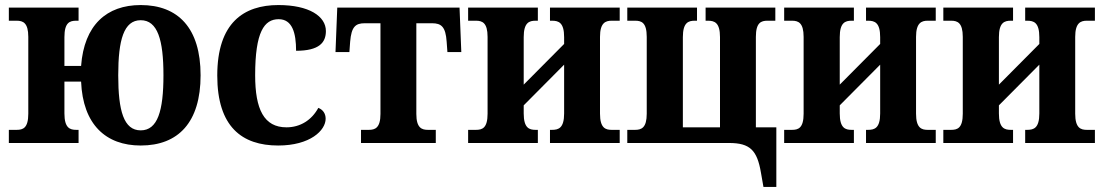

<svg xmlns="http://www.w3.org/2000/svg" viewBox="-20 -566 4369 760"><path d="M537 10C686 10 774 -82 774 -268C774 -455 685 -546 537 -546C402 -546 313 -467 301 -305H235V-419C235 -477 256 -484 282 -484H291V-536H15V-484H46C71 -484 92 -476 92 -420V-116C92 -59 71 -52 46 -52H15V0H291V-52H282C257 -52 235 -59 235 -117V-243H301C308 -73 399 10 537 10ZM537 -50C470 -50 448 -127 448 -268C448 -408 470 -486 537 -486C604 -486 627 -408 627 -268C627 -127 604 -50 537 -50Z M1081 10C1208 10 1269 -50 1269 -96C1269 -117 1258 -132 1240 -139C1214 -91 1169 -62 1114 -62C1025 -62 990 -133 990 -268C990 -440 1026 -490 1083 -490C1137 -490 1152 -436 1152 -365C1244 -365 1270 -398 1270 -443C1270 -502 1203 -546 1082 -546C945 -546 840 -476 840 -267C840 -64 938 10 1081 10Z M1409 0H1705V-52H1674C1650 -52 1628 -59 1628 -115V-474H1690C1727 -474 1744 -460 1748 -401L1751 -360H1806L1799 -536H1315L1308 -360H1363L1366 -401C1371 -460 1387 -474 1424 -474H1486V-115C1486 -59 1464 -52 1440 -52H1409Z M1833 0H2109V-52H2100C2075 -52 2053 -59 2053 -117V-149L2213 -310V-117C2213 -59 2191 -52 2165 -52H2157V0H2433V-52H2401C2377 -52 2355 -59 2355 -116V-420C2355 -476 2377 -484 2401 -484H2433V-536H2157V-484H2165C2191 -484 2213 -477 2213 -419V-392L2053 -231V-419C2053 -477 2075 -484 2100 -484H2109V-536H1833V-484H1864C1889 -484 1910 -476 1910 -420V-116C1910 -59 1889 -52 1864 -52H1833Z M3002 174H3053V-62H2972V-420C2972 -477 2993 -484 3018 -484H3049V-536H2773V-484H2782C2808 -484 2830 -477 2830 -419V-62H2683V-419C2683 -477 2705 -484 2730 -484H2739V-536H2463V-484H2494C2519 -484 2540 -477 2540 -420V-116C2540 -60 2519 -52 2494 -52H2463V0H2866C2949 0 2977 29 2992 117Z M3084 0H3360V-52H3351C3326 -52 3304 -59 3304 -117V-149L3464 -310V-117C3464 -59 3442 -52 3416 -52H3408V0H3684V-52H3652C3628 -52 3606 -59 3606 -116V-420C3606 -476 3628 -484 3652 -484H3684V-536H3408V-484H3416C3442 -484 3464 -477 3464 -419V-392L3304 -231V-419C3304 -477 3326 -484 3351 -484H3360V-536H3084V-484H3115C3140 -484 3161 -476 3161 -420V-116C3161 -59 3140 -52 3115 -52H3084Z M3714 0H3990V-52H3981C3956 -52 3934 -59 3934 -117V-149L4094 -310V-117C4094 -59 4072 -52 4046 -52H4038V0H4314V-52H4282C4258 -52 4236 -59 4236 -116V-420C4236 -476 4258 -484 4282 -484H4314V-536H4038V-484H4046C4072 -484 4094 -477 4094 -419V-392L3934 -231V-419C3934 -477 3956 -484 3981 -484H3990V-536H3714V-484H3745C3770 -484 3791 -476 3791 -420V-116C3791 -59 3770 -52 3745 -52H3714Z"/></svg>

Font: Noto Serif SemiCondensed
Style: Bold
Weight: 700
Width: 4
Designer: Monotype Design Team
Foundry: Monotype Imaging Inc.
Version: Version 2.015